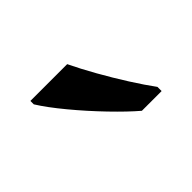

<svg xmlns="http://www.w3.org/2000/svg" viewBox="-46 -865 358 358"><g transform="rotate(-45 133.0 -686.0)"><path d="M137 -766Q148 -743 163.5 -715.5Q179 -688 195.5 -662Q212 -636 226 -617V-606H174Q154 -623 127.5 -650.5Q101 -678 77 -707Q53 -736 40 -757V-766Z"/></g></svg>

Font: Noto Sans Bengali UI ExtraCondensed
Style: Regular
Weight: 400
Width: 2
Designer: Jelle Bosma - Monotype Design Team
Foundry: Monotype Imaging Inc.
Version: Version 2.003; ttfautohint (v1.8.4.7-5d5b)